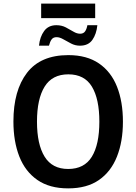

<svg xmlns="http://www.w3.org/2000/svg" viewBox="-20 -1029 752 1059"><path d="M207 -929V-1009H505V-929ZM195 -777Q200 -826 223.5 -858Q247 -890 291 -890Q320 -890 343 -878Q366 -866 385 -854.5Q404 -843 422 -843Q440 -843 449 -855.5Q458 -868 462 -890H517Q512 -841 489.5 -809Q467 -777 421 -777Q395 -777 372 -789Q349 -801 329 -812.5Q309 -824 292 -824Q274 -824 265 -812Q256 -800 250 -777ZM658 -358Q658 -248 625 -165Q592 -82 525.5 -36Q459 10 356 10Q253 10 186 -36.5Q119 -83 86.5 -166Q54 -249 54 -359Q54 -530 129 -627.5Q204 -725 357 -725Q459 -725 526 -679Q593 -633 625.5 -550.5Q658 -468 658 -358ZM184 -358Q184 -233 226 -165Q268 -97 356 -97Q445 -97 486.5 -164.5Q528 -232 528 -358Q528 -483 487 -551Q446 -619 357 -619Q268 -619 226 -551Q184 -483 184 -358Z"/></svg>

Font: Noto Sans SemiCondensed SemiBold
Style: Regular
Weight: 600
Width: 4
Designer: Monotype Design Team
Foundry: Monotype Imaging Inc.
Version: Version 2.013; ttfautohint (v1.8.4.7-5d5b)